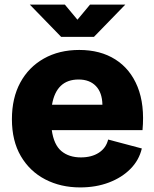

<svg xmlns="http://www.w3.org/2000/svg" viewBox="-20 -808 674 838"><path d="M330 10Q245 10 177.5 -25Q110 -60 71 -126.5Q32 -193 32 -288Q32 -380 68.5 -447.5Q105 -515 171.5 -552.5Q238 -590 326 -590Q418 -590 483.5 -548.5Q549 -507 580.5 -429Q612 -351 602 -240H206Q215 -176 248 -148.5Q281 -121 333 -121Q380 -121 411.5 -141.5Q443 -162 452 -199L599 -160Q587 -109 549.5 -71Q512 -33 455.5 -11.5Q399 10 330 10ZM323 -461Q226 -461 207 -351H427Q426 -404 398.5 -432.5Q371 -461 323 -461ZM247 -647 110 -788H263L318 -722L373 -788H527L390 -647Z"/></svg>

Font: BDO Grotesk ExtraBold
Style: Regular
Weight: 800
Designer: Deni Anggara
Foundry: Lokal Container
Version: Version 2.000